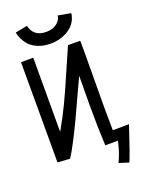

<svg xmlns="http://www.w3.org/2000/svg" viewBox="-176 -908 871 1143"><g transform="rotate(-20 259.0 -336.5)"><path d="M334 -631.3 411.6 -630.9Q411.6 -618.2 411.9 -590.8Q412.1 -563.5 412.1 -549.3Q412.1 -493.2 411.1 -375.5Q410.2 -257.8 410.2 -202.6Q410.2 -127 411.6 -64L514.6 -64.9Q456.1 111.8 438.5 150.4L377 130.9Q405.3 71.8 418.9 3.9L411.6 4.9H338.9Q333 -106.4 333 -249Q333 -342.3 334.5 -437.5Q321.8 -411.1 285.6 -332.3Q249.5 -253.4 224.6 -200.2Q199.7 -147 167.7 -85Q135.7 -22.9 114.3 8.3L36.6 3.4V-631.8H114.3Q114.3 -603.5 114 -472.7Q113.8 -341.8 113.8 -261.7V-162.1Q158.2 -239.7 192.1 -311Q226.1 -382.3 268.3 -481Q310.5 -579.6 334 -631.3ZM241.2 -749.5Q280.3 -749.5 307.4 -769.5Q334.5 -789.6 336.9 -818.4L418 -803.7Q409.7 -742.7 358.2 -708.7Q306.6 -674.8 241.2 -674.8Q220.7 -674.8 201.4 -678Q182.1 -681.2 160.2 -690.2Q138.2 -699.2 120.8 -713.6Q103.5 -728 88.9 -752.2Q74.2 -776.4 67.4 -808.1L143.6 -822.8Q160.6 -749.5 241.2 -749.5Z"/></g></svg>

Font: FantasqueSansM Nerd Font
Style: Regular
Weight: 400
Monospace: yes
Designer: Jany Belluz
Version: Version 1.8.0 ; ttfautohint (v1.8.2);Nerd Fonts 3.4.0